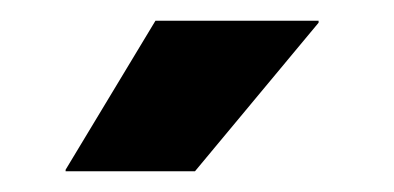

<svg xmlns="http://www.w3.org/2000/svg" viewBox="-20 -707 384 187"><path d="M131.4 -686.8H290.3V-684.9L169.9 -540.2H43.9V-541.7Z"/></svg>

Font: Anek Tamil Medium
Style: Regular
Weight: 500
Designer: Aadarsh Rajan (Tamil), Yesha Goshar (Latin)
Foundry: Ek Type
Version: Version 1.003